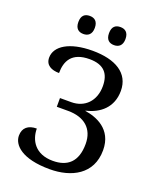

<svg xmlns="http://www.w3.org/2000/svg" viewBox="-165 -1009 925 1118"><g transform="rotate(20 297.5 -449.5)"><path d="M385 -797C413 -797 436 -812 436 -853C436 -895 413 -909 385 -909C356 -909 334 -895 334 -853C334 -812 356 -797 385 -797ZM195 -797C223 -797 246 -812 246 -853C246 -895 223 -909 195 -909C166 -909 144 -895 144 -853C144 -812 166 -797 195 -797ZM280 10C413 10 535 -50 535 -200C535 -332 428 -370 360 -380V-382C444 -401 514 -457 514 -560C514 -670 422 -724 280 -724C137 -724 55 -671 55 -600C55 -553 93 -535 140 -535C140 -608 169 -672 280 -672C372 -672 406 -625 406 -550C406 -458 348 -400 265 -400H195V-346H265C366 -346 427 -294 427 -200C427 -88 370 -42 280 -42C170 -42 129 -116 129 -187C77 -187 45 -162 45 -113C45 -56 106 10 280 10Z"/></g></svg>

Font: Noto Serif
Style: Regular
Weight: 400
Designer: Monotype Design Team
Foundry: Monotype Imaging Inc.
Version: Version 2.015